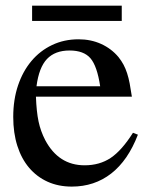

<svg xmlns="http://www.w3.org/2000/svg" viewBox="-20 -656 535 686"><path d="M472.7 -174.8Q437.5 -83 377.4 -36.1Q317.4 10.7 236.3 10.7Q188.5 10.7 149.9 -6.8Q111.3 -24.4 84 -56.6Q56.6 -88.9 42 -134.8Q27.3 -180.7 27.3 -238.3Q27.3 -299.8 44.4 -350.6Q61.5 -401.4 92.3 -438Q123 -474.6 166 -495.1Q209 -515.6 260.7 -515.6Q304.7 -515.6 341.3 -499Q377.9 -482.4 403.3 -452.1Q414.1 -438.5 421.4 -424.8Q428.7 -411.1 434.1 -394.5Q439.5 -377.9 443.4 -357.4Q447.3 -336.9 451.2 -310.5H108.4Q110.4 -256.8 117.7 -222.2Q125 -187.5 141.6 -155.3Q189.5 -65.4 282.2 -65.4Q335.9 -65.4 375.5 -91.8Q415 -118.2 455.1 -181.6ZM337.9 -347.7Q327.1 -419.9 303.2 -447.8Q279.3 -475.6 228.5 -475.6Q176.8 -475.6 147.9 -445.3Q119.1 -415 110.4 -347.7ZM415 -635.7V-581.1H94.7V-635.7Z"/></svg>

Font: Jomolhari
Style: Regular
Weight: 400
Designer: Christopher J. Fynn
Foundry: Christopher  J.  Fynn (Karma Drubgy¸ Tenzin).
Version: Version 1.000